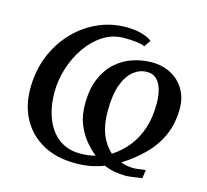

<svg xmlns="http://www.w3.org/2000/svg" viewBox="-108 -875 1089 1011"><g transform="rotate(15 436.5 -370.0)"><path d="M385 11Q282.5 11 208.5 -29.5Q134.5 -70 94.5 -142Q54.5 -214 54.5 -308.5Q54.5 -402.5 86 -482.8Q117.5 -563 173.8 -623.2Q230 -683.5 303.8 -717.2Q377.5 -751 461 -751Q510 -751 547.5 -739.8Q585 -728.5 601 -714L576 -677Q569.5 -682.5 552.2 -686Q535 -689.5 511.8 -691.2Q488.5 -693 463.5 -693Q402 -693 350.8 -660.5Q299.5 -628 261.8 -573.8Q224 -519.5 203.2 -453.8Q182.5 -388 182.5 -321.5Q182.5 -263.5 196 -213.2Q209.5 -163 236.2 -125.2Q263 -87.5 302.8 -66.2Q342.5 -45 395 -45Q420.5 -45 441 -47.8Q461.5 -50.5 478.5 -55.5Q446 -81.5 417.8 -116.5Q389.5 -151.5 371.8 -197.5Q354 -243.5 354 -303.5Q354 -385.5 378.5 -443.2Q403 -501 443.8 -537.2Q484.5 -573.5 535.2 -590.2Q586 -607 638 -607Q698 -607 744.2 -581.8Q790.5 -556.5 816.5 -511.8Q842.5 -467 842.5 -408.5Q842 -327.5 813.8 -263.5Q785.5 -199.5 735 -148.8Q684.5 -98 618 -56Q634 -49.5 652 -46.5Q670 -43.5 694.5 -43.5Q698.5 -43.5 709.2 -45Q720 -46.5 732.5 -48.2Q745 -50 753 -51L747 -5Q735 -3 717.8 -0.5Q700.5 2 684.8 4Q669 6 661 6Q626 6 596 0.5Q566 -5 539.5 -17Q504.5 -3.5 467.5 3.8Q430.5 11 385 11ZM558.5 -87.5Q608 -119.5 643.8 -164.5Q679.5 -209.5 698.8 -268.5Q718 -327.5 718 -401.5Q718 -447.5 708 -481Q698 -514.5 678 -533Q658 -551.5 627.5 -551.5Q589 -552 555 -526.2Q521 -500.5 500 -444.5Q479 -388.5 479 -298Q479 -249.5 488.2 -210.2Q497.5 -171 515.5 -140.5Q533.5 -110 558.5 -87.5Z"/></g></svg>

Font: Merriweather 20pt SemiBold
Style: Italic
Weight: 600
Italic angle: -7.8°
Version: Version 2.101